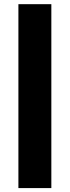

<svg xmlns="http://www.w3.org/2000/svg" viewBox="-20 -831 342 942"><path d="M231.9 91.8V-810.5H70.3V91.8Z"/></svg>

Font: Winston ExtraBold
Style: Regular
Weight: 800
Designer: Vernon Adams, Kim Jin-seong, David Berlow, Cristiano Sobral
Foundry: The Winston Project Authors
Version: Version 3.004